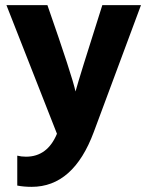

<svg xmlns="http://www.w3.org/2000/svg" viewBox="-20 -527 572 745"><path d="M103 198Q72 198 47 193V77Q63 81 81 81Q164 81 201 -8L5 -507H164Q261 -229 273 -172Q286 -221 377 -507H527L344 -15Q265 198 103 198Z"/></svg>

Font: Hind Jalandhar
Style: Bold
Weight: 700
Designer: Namrata Goyal
Foundry: Indian Type Foundry
Version: Version 0.702;PS 1.0;hotconv 1.0.81;makeotf.lib2.5.63406